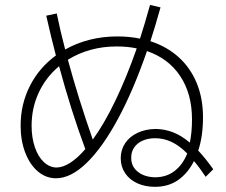

<svg xmlns="http://www.w3.org/2000/svg" viewBox="-20 -759 904 768"><path d="M462.9 -126Q462.9 -159.7 480.7 -186.3Q498.5 -212.9 530.5 -227.8Q562.5 -242.7 602.5 -243.2Q639.2 -242.7 672.9 -229.5Q706.5 -216.3 739.3 -188.5Q748 -229 748 -281.2Q748 -383.8 700.9 -454.6Q653.8 -525.4 567.9 -554.7Q513.7 -397.9 451.9 -283.4Q390.1 -168.9 326.7 -107.4Q263.2 -45.9 204.1 -45.9Q164.1 -45.9 131.8 -73Q99.6 -100.1 81.1 -148.2Q62.5 -196.3 62.5 -255.9Q62.5 -342.3 99.6 -415.3Q136.7 -488.3 203.6 -537.1Q185.1 -606.9 165 -696.3L207 -705.1Q218.8 -645.5 240.7 -561Q285.6 -586.4 338.4 -599.9Q391.1 -613.3 449.2 -613.3Q497.6 -613.3 540 -604.5Q559.6 -665 580.1 -739.3L622.1 -729.5Q598.6 -645.5 581.5 -594.2Q647.5 -572.8 694.6 -530.3Q741.7 -487.8 766.8 -426.8Q792 -365.7 792 -290Q792 -213.9 772.9 -156.7Q804.2 -123 833 -82L802.7 -51.8Q778.8 -87.9 755.9 -114.7Q731.9 -66.9 693.1 -39.3Q654.3 -11.7 599.6 -11.7Q560.1 -11.7 528.8 -26.1Q497.6 -40.5 480.2 -66.7Q462.9 -92.8 462.9 -126ZM206.1 -88.9Q232.4 -89.4 261.5 -108.2Q290.5 -127 321.3 -162.6Q264.6 -314.9 216.3 -494.1Q164.1 -450.7 135.3 -389.2Q106.4 -327.6 106.4 -255.9Q106.4 -208.5 119.4 -170.4Q132.3 -132.3 155.3 -110.8Q178.2 -89.4 206.1 -88.9ZM351.1 -200.7Q397 -263.7 441.9 -357.2Q486.8 -450.7 526.9 -565.4Q490.7 -573.2 446.3 -573.2Q391.6 -573.2 342.3 -559.6Q293 -545.9 251.5 -520Q293 -366.7 351.1 -200.7ZM600.6 -49.8Q647 -50.3 679.2 -75.7Q711.4 -101.1 729 -145Q697.3 -176.8 666 -191.4Q634.8 -206.1 600.6 -206.1Q572.3 -206.1 550.3 -196.3Q528.3 -186.5 516.4 -168.7Q504.4 -150.9 504.9 -127.9Q504.4 -93.8 530.8 -72.3Q557.1 -50.8 600.6 -49.8Z"/></svg>

Font: Pretendard GOV ExtraLight
Style: Regular
Weight: 200
Designer: Base glyphs from Inter by Rasmus Andersson; Hangeul glyphs from Noto Sans CJK(Source Han Sans) by Jang Soo-young and Kan
Foundry: Kil Hyung-jin
Version: Version 1.309